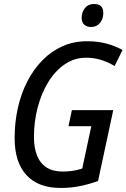

<svg xmlns="http://www.w3.org/2000/svg" viewBox="-20 -931 633 961"><path d="M283.7 9.8Q171.4 9.8 112.3 -54.7Q53.2 -119.1 53.2 -239.7Q53.2 -319.3 69.6 -391.6Q85.9 -463.9 117.4 -524.7Q148.9 -585.4 193.4 -630.4Q237.8 -675.3 293.7 -700Q349.6 -724.6 415.5 -724.6Q469.2 -724.6 512.9 -712.9Q556.6 -701.2 593.3 -680.7L553.7 -600.6Q521 -620.1 485.8 -631.1Q450.7 -642.1 410.6 -642.1Q352.1 -642.1 304 -609.1Q255.9 -576.2 221.4 -519.8Q187 -463.4 168.5 -392.6Q149.9 -321.8 149.9 -246.1Q149.9 -190.4 165.8 -151.6Q181.6 -112.8 213.6 -92.5Q245.6 -72.3 294.4 -72.3Q322.3 -72.3 346.7 -76.4Q371.1 -80.6 391.6 -87.4L437 -299.3H322.8L339.8 -379.9H546.9L470.7 -24.9Q427.2 -9.3 381.1 0.2Q335 9.8 283.7 9.8ZM436 -795.9Q414.6 -795.9 401.6 -807.6Q388.7 -819.3 388.7 -841.8Q388.7 -869.6 405 -890.4Q421.4 -911.1 450.7 -911.1Q465.8 -911.1 476.1 -906.2Q486.3 -901.4 491.7 -891.4Q497.1 -881.3 497.1 -866.7Q497.1 -836.4 480.5 -816.2Q463.9 -795.9 436 -795.9Z"/></svg>

Font: Open Sans SemiCondensed Medium
Style: Italic
Weight: 500
Width: 4
Italic angle: -12°
Designer: Monotype Design Team
Foundry: Monotype Imaging Inc.
Version: Version 3.000